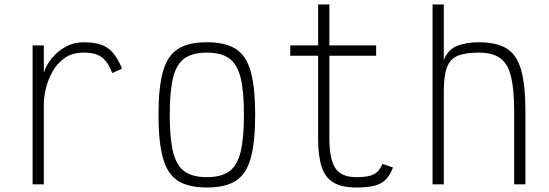

<svg xmlns="http://www.w3.org/2000/svg" viewBox="-20 -820 2440 854"><path d="M125 0V-618H175V-497Q186 -531 211 -561.5Q236 -592 272 -612Q308 -632 352 -632Q398 -632 429 -621.5Q460 -611 482 -585.5Q504 -560 523 -515L479 -495Q466 -530 449.5 -549.5Q433 -569 410 -577.5Q387 -586 352 -586Q301 -586 267 -561.5Q233 -537 213 -500.5Q193 -464 184 -426Q175 -388 175 -360V0Z M900 14Q819 14 772 -15.5Q725 -45 705 -116Q685 -187 685 -309Q685 -432 705 -502.5Q725 -573 772 -602.5Q819 -632 900 -632Q982 -632 1028.5 -602.5Q1075 -573 1095 -502.5Q1115 -432 1115 -309Q1115 -187 1095 -116Q1075 -45 1028.5 -15.5Q982 14 900 14ZM900 -32Q963 -32 999 -57.5Q1035 -83 1050 -143.5Q1065 -204 1065 -309Q1065 -415 1050 -475Q1035 -535 999 -560.5Q963 -586 900 -586Q837 -586 801 -560.5Q765 -535 750 -475Q735 -415 735 -309Q735 -204 750 -143.5Q765 -83 801 -57.5Q837 -32 900 -32Z M1565 14Q1501 14 1463.5 -8Q1426 -30 1410.5 -78.5Q1395 -127 1395 -204V-572H1271V-618H1395V-800H1445V-618H1653V-572H1445V-204Q1445 -114 1471 -73Q1497 -32 1565 -32Q1600 -32 1622.5 -37.5Q1645 -43 1658.5 -56Q1672 -69 1681 -91L1728 -75Q1715 -41 1696 -21.5Q1677 -2 1645.5 6Q1614 14 1565 14Z M1904 0V-800H1954V-552Q1971 -598 2011.5 -615Q2052 -632 2110 -632Q2189 -632 2234 -604Q2279 -576 2298 -508.5Q2317 -441 2317 -324V0H2267V-324Q2267 -424 2252.5 -481Q2238 -538 2204 -562Q2170 -586 2110 -586Q2050 -586 2016 -572Q1982 -558 1968 -520.5Q1954 -483 1954 -414V0Z"/></svg>

Font: Victor Mono Thin
Style: Regular
Weight: 100
Monospace: yes
Designer: Rune Bjørnerås
Version: Version 1.561;gftools[0.9.30]